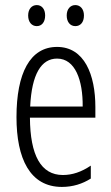

<svg xmlns="http://www.w3.org/2000/svg" viewBox="-20 -727 439 757"><path d="M91 -666C91 -640 105 -624 125 -624C144 -624 158 -639 158 -666C158 -692 144 -707 125 -707C105 -707 91 -691 91 -666ZM243 -666C243 -640 257 -624 277 -624C297 -624 311 -639 311 -666C311 -692 296 -707 277 -707C258 -707 243 -692 243 -666ZM205 -542C98 -542 45 -438 45 -265C45 -102 98 10 224 10C267 10 305 -2 338 -23V-74C301 -49 265 -37 228 -37C141 -37 99 -115 98 -263H356V-305C356 -432 313 -542 205 -542ZM205 -496C277 -496 307 -410 306 -307H99C105 -435 143 -496 205 -496Z"/></svg>

Font: Noto Sans Myanmar UI ExtraCondensed Light
Style: Regular
Weight: 300
Width: 2
Designer: Monotype Design Team
Foundry: Monotype Imaging Inc.
Version: Version 2.103